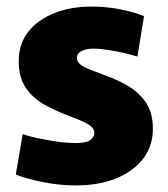

<svg xmlns="http://www.w3.org/2000/svg" viewBox="-20 -552 512 584"><path d="M210 12Q162 12 111 2Q60 -8 28 -21L49 -144Q66 -138 93.5 -132Q121 -126 152 -121.5Q183 -117 212 -117Q242 -117 254.5 -126Q267 -135 267 -148Q267 -160 255 -169Q243 -178 223.5 -186Q204 -194 181 -203Q149 -215 115.5 -233.5Q82 -252 59.5 -283.5Q37 -315 37 -365Q37 -419 66 -455.5Q95 -492 145 -512Q195 -532 258 -532Q304 -532 346.5 -523.5Q389 -515 418 -503L398 -380Q382 -385 358.5 -390.5Q335 -396 310 -400Q285 -404 264 -404Q243 -404 228.5 -397Q214 -390 214 -375Q214 -364 225 -355.5Q236 -347 255 -340Q274 -333 296 -324Q329 -313 363.5 -294Q398 -275 421.5 -243.5Q445 -212 445 -160Q445 -108 415.5 -69.5Q386 -31 333.5 -9.5Q281 12 210 12Z"/></svg>

Font: Murecho Thin ExtraBold
Style: Regular
Weight: 800
Version: Version 1.010